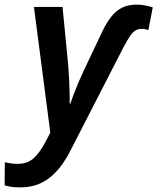

<svg xmlns="http://www.w3.org/2000/svg" viewBox="-96 -572 682 832"><path d="M-8 240Q-32 240 -48 237.5Q-64 235 -76 231L-75 131Q-63 134 -49 136Q-35 138 -18 138Q24 138 51.5 112Q79 86 102 41L122 3L51 -542H175L200 -285Q202 -259 203.5 -228.5Q205 -198 205.5 -170.5Q206 -143 206 -123H209Q214 -139 223.5 -164Q233 -189 244.5 -216Q256 -243 266 -264L348 -437Q367 -476 387.5 -501.5Q408 -527 434.5 -539.5Q461 -552 497 -552Q515 -552 532.5 -548.5Q550 -545 566 -540L547 -442Q540 -444 532.5 -445.5Q525 -447 518 -447Q504 -447 492 -440.5Q480 -434 468 -416.5Q456 -399 439 -367L208 83Q181 136 148.5 171Q116 206 78 223Q40 240 -8 240Z"/></svg>

Font: Noto Sans Display SemiBold
Style: Italic
Weight: 600
Italic angle: -12°
Designer: Monotype Design Team
Foundry: Monotype Imaging Inc.
Version: Version 2.003